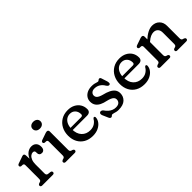

<svg xmlns="http://www.w3.org/2000/svg" viewBox="145 -1648 2610 2610"><g transform="rotate(-45 1450.0 -343.5)"><path d="M188.2 -264Q188.2 -333.3 209.6 -381.8Q231 -430.3 266.2 -455.6Q301.3 -480.8 342.3 -480.8Q385.9 -480.8 411.4 -454.6Q436.9 -428.4 436.9 -383.2Q436.9 -348.8 422.3 -331.4Q407.6 -314 383.3 -314Q359.3 -314 346.3 -326.7Q333.3 -339.5 333.3 -361.6V-378Q333.3 -395.3 324.2 -402.5Q315 -409.8 300.2 -409.8Q277.9 -409.8 257.3 -393.5Q236.7 -377.2 223.5 -344.9Q210.3 -312.7 210.3 -265.2ZM205.1 -444.2 210.3 -332.4V-93.4Q210.3 -76.5 217.5 -66.9Q224.6 -57.3 238.9 -55.4L279.9 -50.4Q292.9 -48.8 299.1 -41.9Q305.3 -35 305.3 -24.4Q305.3 -12.8 297.8 -6.4Q290.2 0 276.3 0H72.7Q59.3 0 51.5 -6.4Q43.7 -12.8 43.7 -24.4Q43.7 -34 49.3 -39.9Q54.9 -45.8 65.1 -50.4L83.5 -55.4Q94.4 -58.9 100.4 -67.3Q106.5 -75.7 106.5 -93.4V-354.2Q106.5 -370.4 101.1 -377.3Q95.8 -384.2 85.9 -386.2L54.9 -387.8Q46 -390.4 40.6 -396Q35.3 -401.6 35.3 -410.2Q35.3 -419.6 41.6 -426.4Q48 -433.2 60.9 -437.6L136.3 -463.6Q149.6 -468.5 160.6 -472.6Q171.6 -476.6 178.9 -476.6Q190.3 -476.6 197 -469.2Q203.7 -461.8 205.1 -444.2Z M664.3 -446.6V-93.4Q664.3 -75.7 670.5 -67.4Q676.6 -59.1 687.3 -55.4L705.1 -50.4Q715.3 -46 720.9 -40Q726.5 -34 726.5 -24.4Q726.5 -12.8 719 -6.4Q711.4 0 697.5 0H524.7Q511.3 0 503.5 -6.4Q495.7 -12.8 495.7 -24.4Q495.7 -34 501.3 -40Q506.9 -46 517.1 -50.4L535.5 -55.4Q546.4 -59.1 552.4 -67.4Q558.5 -75.7 558.5 -93.4V-354.2Q558.5 -370.4 553.1 -377.3Q547.8 -384.2 537.9 -386.2L506.9 -387.8Q498 -390.6 492.6 -396.1Q487.3 -401.6 487.3 -410.2Q487.3 -419.6 493.6 -426.4Q500 -433.2 512.9 -437.6L588.3 -463.6Q603 -469.1 614.7 -472.9Q626.4 -476.6 636.5 -476.6Q649.5 -476.6 656.9 -468.5Q664.3 -460.4 664.3 -446.6ZM597.7 -568.6Q564.5 -568.6 543.7 -586.9Q522.9 -605.3 522.9 -634.4Q522.9 -663 543.7 -681Q564.5 -699 597.7 -699Q631.8 -699 652.8 -681Q673.7 -663 673.7 -634.4Q673.7 -605.3 652.8 -586.9Q631.8 -568.6 597.7 -568.6Z M1240.7 -300.8Q1240.7 -270.6 1223.3 -255.1Q1205.9 -239.6 1173.1 -239.6H860.7V-282H1100.9Q1132.5 -282 1132.5 -310.4Q1132.5 -361.4 1103.2 -392.6Q1073.9 -423.8 1027.3 -423.8Q989.5 -423.8 960.1 -403.9Q930.7 -384 914.1 -347.4Q897.5 -310.8 897.5 -260.4Q897.5 -167 944.5 -117.4Q991.4 -67.7 1066.3 -67.7Q1117.8 -67.7 1152.9 -90.9Q1187.9 -114.1 1204.1 -144.5Q1210.8 -152.7 1215.7 -156.5Q1220.5 -160.3 1226.5 -159.9Q1233.7 -159.7 1238 -154.4Q1242.3 -149 1242.3 -138.7Q1240.8 -99.9 1215 -65.6Q1189.2 -31.2 1144.1 -9.7Q1098.9 11.9 1038.8 11.9Q965.2 11.9 911.4 -18.6Q857.6 -49.2 828.4 -103.6Q799.3 -158 799.3 -228.8Q799.3 -300.5 829 -357.3Q858.8 -414.1 913.2 -447.2Q967.7 -480.2 1041.7 -480.2Q1100.7 -480.2 1145.5 -457Q1190.3 -433.7 1215.5 -393.3Q1240.7 -352.8 1240.7 -300.8Z M1506.4 -431Q1471.6 -431 1451.7 -413.1Q1431.7 -395.2 1431.7 -367.8Q1431.7 -345.7 1444.4 -331.1Q1457 -316.5 1478.6 -306.7Q1500.1 -296.8 1527.4 -289.5Q1583.2 -276.5 1624.5 -256.6Q1665.8 -236.7 1688.5 -207.2Q1711.1 -177.6 1711.1 -135.4Q1711.1 -73.4 1667.2 -32.4Q1623.3 8.6 1535.3 8.6Q1511.3 8.6 1491.6 3.9Q1471.8 -0.9 1457.1 -5.6Q1442.3 -10.4 1432.5 -10.4Q1423.6 -10.4 1417.5 -5.4Q1411.4 -0.4 1405.6 4.6Q1399.8 9.6 1391.5 9.6Q1381.7 9.6 1374 3.1Q1366.3 -3.5 1360.5 -17.8L1325.1 -98.8Q1316.7 -119.5 1321.1 -132.9Q1325.6 -146.3 1338.1 -150.2Q1349.8 -153.8 1362.5 -148.6Q1375.2 -143.4 1384.1 -131.4Q1403.1 -102.6 1426.6 -82.3Q1450.1 -62 1476.8 -51.4Q1503.5 -40.8 1531.7 -40.8Q1576.4 -40.8 1596.6 -60.9Q1616.9 -80.9 1616.9 -111.2Q1616.9 -133.7 1602.8 -148.8Q1588.7 -164 1564.3 -174.2Q1539.8 -184.4 1509.3 -191.6Q1457.3 -201.7 1418.7 -220.6Q1380.2 -239.6 1359 -270.1Q1337.8 -300.7 1337.8 -344.8Q1337.8 -383.7 1358.2 -414.5Q1378.6 -445.3 1415.7 -463.1Q1452.8 -480.8 1502.5 -480.8Q1532.3 -480.8 1552.6 -476.1Q1572.8 -471.3 1585.8 -466.6Q1598.8 -461.8 1606.3 -461.8Q1614.7 -461.8 1621.2 -466.6Q1627.7 -471.3 1633.8 -476.1Q1639.8 -480.8 1646.7 -480.8Q1654.8 -480.8 1661.7 -475.5Q1668.6 -470.1 1671.9 -457.8L1698.5 -374.4Q1703.7 -357 1702.4 -340.8Q1701.1 -324.5 1686.3 -320.6Q1675.6 -317.9 1665.1 -324.9Q1654.5 -332 1643.7 -348.4Q1621.2 -387.7 1585.9 -409.3Q1550.5 -431 1506.4 -431Z M2234.2 -300.8Q2234.2 -270.6 2216.8 -255.1Q2199.4 -239.6 2166.6 -239.6H1854.2V-282H2094.4Q2126 -282 2126 -310.4Q2126 -361.4 2096.7 -392.6Q2067.4 -423.8 2020.8 -423.8Q1983 -423.8 1953.6 -403.9Q1924.2 -384 1907.6 -347.4Q1891 -310.8 1891 -260.4Q1891 -167 1938 -117.4Q1984.9 -67.7 2059.8 -67.7Q2111.3 -67.7 2146.4 -90.9Q2181.4 -114.1 2197.6 -144.5Q2204.3 -152.7 2209.2 -156.5Q2214 -160.3 2220 -159.9Q2227.2 -159.7 2231.5 -154.4Q2235.8 -149 2235.8 -138.7Q2234.3 -99.9 2208.5 -65.6Q2182.7 -31.2 2137.6 -9.7Q2092.4 11.9 2032.3 11.9Q1958.7 11.9 1904.9 -18.6Q1851.1 -49.2 1821.9 -103.6Q1792.8 -158 1792.8 -228.8Q1792.8 -300.5 1822.5 -357.3Q1852.3 -414.1 1906.7 -447.2Q1961.2 -480.2 2035.2 -480.2Q2094.2 -480.2 2139 -457Q2183.8 -433.7 2209 -393.3Q2234.2 -352.8 2234.2 -300.8Z M2487.3 -446.6V-93.4Q2487.3 -74.5 2493.1 -65.8Q2498.8 -57.1 2509.9 -53.4L2528.1 -48Q2547.1 -40 2547.1 -24.4Q2547.1 0 2520.1 0H2347.7Q2334.3 0 2326.5 -6.4Q2318.7 -12.8 2318.7 -24.4Q2318.7 -34 2324.3 -40Q2329.9 -46 2340.1 -50.4L2358.5 -55.4Q2369.4 -59.1 2375.4 -67.4Q2381.5 -75.7 2381.5 -93.4V-354.2Q2381.5 -370.4 2376.1 -377.3Q2370.8 -384.2 2360.9 -386.2L2329.9 -387.8Q2321 -390.6 2315.6 -396.1Q2310.3 -401.6 2310.3 -410.2Q2310.3 -419.6 2316.6 -426.4Q2323 -433.2 2335.9 -437.6L2411.3 -463.6Q2426 -469.1 2437.7 -472.9Q2449.4 -476.6 2459.5 -476.6Q2472.5 -476.6 2479.9 -468.5Q2487.3 -460.4 2487.3 -446.6ZM2470.5 -327.4 2445.1 -355.8 2472.3 -380.8Q2527.8 -432.4 2574.9 -456.6Q2621.9 -480.8 2664.2 -480.8Q2727.3 -480.8 2767.4 -440.8Q2807.5 -400.7 2807.5 -335.2V-93.4Q2807.5 -75.7 2813.6 -67.3Q2819.6 -58.9 2830.5 -55.4L2848.3 -50.4Q2858.5 -45.6 2864.1 -39.8Q2869.7 -34 2869.7 -24.4Q2869.7 -12.8 2862.2 -6.4Q2854.6 0 2840.7 0H2668.3Q2641.3 0 2641.3 -24.4Q2641.3 -40 2660.3 -48L2679.1 -53.4Q2690.2 -57.1 2695.9 -65.8Q2701.7 -74.5 2701.7 -93.4V-308.8Q2701.7 -355.4 2678 -380Q2654.3 -404.6 2614.6 -404.6Q2588.2 -404.6 2557.7 -391.2Q2527.1 -377.8 2493.5 -347.8Z"/></g></svg>

Font: Fraunces SuperSoft
Style: Regular
Weight: 900
Version: Version 1.000;[b76b70a41]